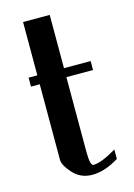

<svg xmlns="http://www.w3.org/2000/svg" viewBox="-115 -810 605 870"><g transform="rotate(-15 187.5 -375.0)"><path d="M208 -750V-500H333V-458H208V-110.4Q208 -42 223.6 -42Q260.7 -42 333 -85Q333 -85 333 -41Q267.6 0 208 0Q153.3 0 118.2 -39.1Q83 -78.1 83 -103.5V-458H42V-500H83V-750Z"/></g></svg>

Font: okolaks
Style: Bold
Weight: 600
Width: 8
Version: Version 000.6.0